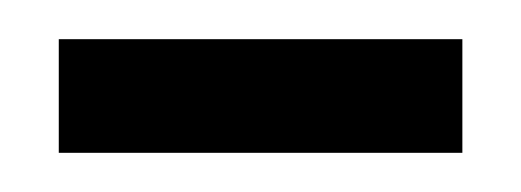

<svg xmlns="http://www.w3.org/2000/svg" viewBox="-20 -638 266 98"><path d="M10 -560V-618H216V-560Z"/></svg>

Font: Alumni Sans Thin
Style: Bold
Weight: 700
Version: Version 1.018